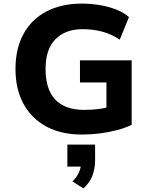

<svg xmlns="http://www.w3.org/2000/svg" viewBox="-20 -736 833 1066"><path d="M434 11Q320 11 238 -33Q156 -77 111 -158.5Q66 -240 66 -353Q66 -466 110.5 -547.5Q155 -629 238 -672.5Q321 -716 434 -716Q486 -716 535.5 -707.5Q585 -699 626.5 -682.5Q668 -666 696 -641L645 -516Q596 -548 545.5 -561Q495 -574 438 -574Q344 -574 288.5 -519Q233 -464 233 -353Q233 -240 287 -183Q341 -126 446 -126Q496 -126 534.5 -131.5Q573 -137 607 -151L571 -86V-278H424V-401H711V-43Q677 -26 631.5 -14Q586 -2 535.5 4.5Q485 11 434 11ZM443 310 382 271Q407 248 418.5 220.5Q430 193 430 170L461 189H354V67H508V154Q508 200 493 239.5Q478 279 443 310Z"/></svg>

Font: Nunito Sans 7pt ExtraBold
Style: Regular
Weight: 800
Designer: Vernon Adams
Foundry: Vernon Adams
Version: Version 3.101;gftools[0.9.27]